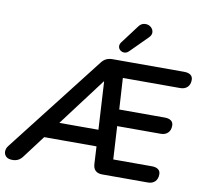

<svg xmlns="http://www.w3.org/2000/svg" viewBox="-131 -1059 1245 1174"><g transform="rotate(10 492.0 -472.0)"><path d="M21 8Q-6 8 -19 -4.5Q-32 -17 -32 -35.5Q-32 -54 -19 -71L449 -672Q463 -690 479.5 -697.5Q496 -705 518 -705H962Q988 -705 1002 -694.5Q1016 -684 1016 -664Q1016 -635 999.5 -619Q983 -603 955 -603H559L597 -637L613 -374L572 -409H893Q919 -409 933 -398.5Q947 -388 947 -368Q947 -339 930.5 -323Q914 -307 887 -307H579L614 -342L630 -65L589 -102H867Q893 -102 907 -91.5Q921 -81 921 -61Q921 -33 905 -16.5Q889 0 860 0H578Q522 0 519 -55L511 -201L547 -163H161L214 -197L85 -26Q72 -8 56.5 0Q41 8 21 8ZM490 -562H488L241 -234L237 -265H538L509 -230ZM713 -875 609 -771Q596 -758 581.5 -757.5Q567 -757 556 -765.5Q545 -774 543 -787.5Q541 -801 551 -815L636 -928Q649 -946 665.5 -950Q682 -954 696.5 -949Q711 -944 720 -932Q729 -920 728.5 -905Q728 -890 713 -875Z"/></g></svg>

Font: Nunito Variable Extra Light
Style: Italic
Weight: 200
Italic angle: -9°
Designer: Vernon Adams
Foundry: Vernon Adams
Version: Version 3.602